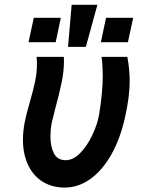

<svg xmlns="http://www.w3.org/2000/svg" viewBox="-20 -794 640 824"><path d="M78.5 -194.5Q78.5 -230 86 -269.5Q91 -297 107 -352Q122.5 -406 130.5 -443.8Q138.5 -481.5 138.5 -520Q138.5 -535 137 -550H254Q254.5 -544 254.5 -532.5Q254.5 -488 244.5 -439.8Q234.5 -391.5 217 -327.5Q203 -273 201 -262.5Q196.5 -236.5 196.5 -208.5Q196.5 -164 211.8 -135.2Q227 -106.5 261.5 -106.5Q294.5 -106.5 324.5 -137.5Q354.5 -168.5 376 -213.8Q397.5 -259 405 -300.5Q421 -397.5 421 -468.5Q421 -510.5 416 -550H526.5Q536.5 -496 536.5 -446.5Q536.5 -376.5 515.5 -285.5Q495 -196 456.8 -129Q418.5 -62 367.2 -25.5Q316 11 257.5 11Q204 11 163.5 -14Q123 -39 100.8 -85.5Q78.5 -132 78.5 -194.5ZM435 -717.5H551.5L529 -613H413ZM125 -717.5H241L219 -613H102.5ZM398 -773.5 348.5 -593H272L287.5 -773.5Z"/></svg>

Font: JuliaMono ExtraBold
Style: Italic
Weight: 800
Italic angle: -9°
Monospace: yes
Designer: cormullion
Foundry: corm
Version: Version 0.057; ttfautohint (v1.8.4)